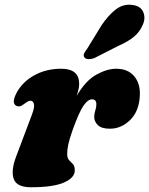

<svg xmlns="http://www.w3.org/2000/svg" viewBox="-20 -775 629 810"><path d="M49 -328.5Q27.5 -339.5 49 -381.5Q73 -428 123.2 -456.5Q173.5 -485 238.5 -485Q314 -485 314 -421Q314 -410 311 -397Q308 -384 303.5 -370.5Q341.5 -435.5 386.8 -460.2Q432 -485 470 -485Q519 -485 545.5 -454.2Q572 -423.5 570 -373.5Q567.5 -307 529.8 -269.5Q492 -232 444 -232Q408 -232 392.8 -247.2Q377.5 -262.5 377.5 -281Q377.5 -295.5 382 -308.8Q386.5 -322 386.5 -335Q386.5 -356 368 -356Q351 -356 332.2 -329.2Q313.5 -302.5 285.5 -224Q273 -188 268.2 -166.2Q263.5 -144.5 263.5 -126Q263.5 -107.5 271.5 -99.2Q279.5 -91 287.5 -82.8Q295.5 -74.5 295.5 -56Q295.5 -25 250 -5Q204.5 15 111 15Q51 15 38.2 -19.5Q25.5 -54 47.5 -113L114 -289.5Q127 -323.5 123 -336.8Q119 -350 109 -350Q99.5 -350 84 -338Q72 -328.5 64.2 -326.8Q56.5 -325 49 -328.5ZM408.5 -668.5Q437.5 -711.5 469 -735.5Q500.5 -759.5 538.5 -754Q573 -750 584 -724.8Q595 -699.5 583 -672Q570.5 -641.5 546 -620.8Q521.5 -600 478.5 -581L377 -529.5Q364.5 -525 353 -525.5Q341.5 -526 336.5 -532.5Q330.5 -540.5 335 -549.8Q339.5 -559 347.5 -569Z"/></svg>

Font: Fraunces 9pt S000 Black
Style: Italic
Weight: 900
Italic angle: -16°
Version: Version 1.000; ttfautohint (v1.8.3)